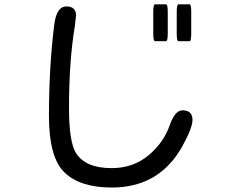

<svg xmlns="http://www.w3.org/2000/svg" viewBox="-20 -798 1040 879"><path d="M789.1 -742.2Q789.1 -778.3 796.9 -778.3H847.7Q855.5 -778.3 855.5 -742.2V-644.5Q855.5 -609.4 847.7 -609.4H796.9Q789.1 -609.4 789.1 -644.5V-742.2ZM681.6 -742.2Q681.6 -778.3 689.5 -778.3H740.2Q748 -778.3 748 -742.2V-644.5Q748 -609.4 740.2 -609.4H689.5Q681.6 -609.4 681.6 -644.5V-742.2ZM228.5 -686.5Q239.3 -768.6 283.7 -768.6Q328.1 -768.6 328.1 -726.6L323.2 -681.6Q295.9 -520.5 295.9 -303.7Q295.9 -150.4 327.1 -98.6Q370.1 -28.3 491.2 -28.3Q588.9 -28.3 659.2 -86.4Q729.5 -144.5 757.8 -226.6Q781.2 -293 815.4 -293Q861.3 -293 861.3 -249Q861.3 -212.9 814.5 -127.9Q709 60.5 492.2 60.5Q346.7 60.5 275.4 -8.3Q204.1 -77.1 204.1 -266.6Q204.1 -491.2 228.5 -686.5Z"/></svg>

Font: YuPearl-Regular
Style: Regular
Weight: 400
Designer: Max Yao
Foundry: Max-Everyday
Version: Version 1.011; ttfautohint (v1.8.3)